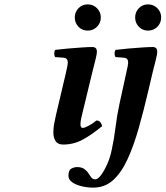

<svg xmlns="http://www.w3.org/2000/svg" viewBox="-20 -651 757 878"><path d="M402 -320 357 -134Q354 -123 351 -108.5Q348 -94 348 -83Q348 -66 358 -66Q366 -66 384.5 -75.5Q403 -85 421 -100Q432 -100 438.5 -92.5Q445 -85 447 -74Q397 -33 356.5 -11.5Q316 10 269 10Q244 10 234 -6Q224 -22 224 -46Q224 -64 227.5 -84Q231 -104 236 -125L281 -316Q286 -337 288 -348.5Q290 -360 290 -367Q290 -375 285.5 -380.5Q281 -386 272 -387L232 -390Q228 -397 228 -407Q228 -417 233 -423Q257 -426 290.5 -429Q324 -432 355 -434Q386 -436 402 -436Q423 -436 423 -415Q423 -402 416 -375.5Q409 -349 402 -320ZM322 -571Q322 -596 339 -613.5Q356 -631 381 -631Q406 -631 423.5 -613.5Q441 -596 441 -571Q441 -546 423.5 -528.5Q406 -511 381 -511Q356 -511 339 -528.5Q322 -546 322 -571ZM557 -316Q562 -337 564 -348.5Q566 -360 566 -367Q566 -375 561.5 -380.5Q557 -386 548 -387L508 -390Q504 -397 504 -407Q504 -417 509 -423Q533 -426 566.5 -429Q600 -432 631 -434Q662 -436 678 -436Q699 -436 699 -415Q699 -402 692 -375.5Q685 -349 678 -320L658 -235Q637 -145 614.5 -65.5Q592 14 564 75.5Q536 137 498 172Q460 207 406 207Q379 207 352.5 200.5Q326 194 309.5 182Q293 170 293 153Q293 127 306.5 120Q320 113 332 113Q353 113 365 121.5Q377 130 384 141Q391 152 397.5 160.5Q404 169 416 169Q427 169 441 151Q455 133 469 102.5Q483 72 491 34Q502 -17 508.5 -70.5Q515 -124 527 -179ZM598 -571Q598 -596 615 -613.5Q632 -631 657 -631Q682 -631 699.5 -613.5Q717 -596 717 -571Q717 -546 699.5 -528.5Q682 -511 657 -511Q632 -511 615 -528.5Q598 -546 598 -571Z"/></svg>

Font: Libertinus Serif SemiBold
Style: Italic
Weight: 600
Italic angle: -11.5°
Designer: Philipp H. Poll, Khaled Hosny
Foundry: Caleb Maclennan
Version: Version 7.051;RELEASE